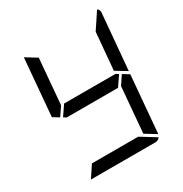

<svg xmlns="http://www.w3.org/2000/svg" viewBox="-221 -1159 1258 1323"><g transform="rotate(-30 408.0 -497.0)"><path d="M149 -477 100 -507 139 -959V-961L227 -907L196 -546ZM650 -533 596 -454H188L166 -467L220 -546H628ZM666 -523 716 -493 677 -41V-39L589 -93L620 -454ZM548 -93 668 -19Q654 0 632 0H118L180 -93ZM741 -994Q759 -983 757 -959L718 -517L630 -570L656 -866Z"/></g></svg>

Font: DSEG7 Modern
Style: Italic
Weight: 400
Italic angle: -5°
Designer: Keshikan(Twitter:@keshinomi_88pro)
Version: Version 0.46